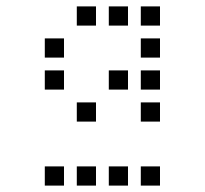

<svg xmlns="http://www.w3.org/2000/svg" viewBox="-20 -700 640 600"><path d="M221 -680Q220 -680 220 -680Q220 -680 220 -679V-621Q220 -620 220 -620Q220 -620 221 -620H279Q280 -620 280 -620Q280 -620 280 -621V-679Q280 -680 280 -680Q280 -680 279 -680ZM321 -680Q320 -680 320 -680Q320 -680 320 -679V-621Q320 -620 320 -620Q320 -620 321 -620H379Q380 -620 380 -620Q380 -620 380 -621V-679Q380 -680 380 -680Q380 -680 379 -680ZM421 -680Q420 -680 420 -680Q420 -680 420 -679V-621Q420 -620 420 -620Q420 -620 421 -620H479Q480 -620 480 -620Q480 -620 480 -621V-679Q480 -680 480 -680Q480 -680 479 -680ZM121 -580Q120 -580 120 -580Q120 -580 120 -579V-521Q120 -520 120 -520Q120 -520 121 -520H179Q180 -520 180 -520Q180 -520 180 -521V-579Q180 -580 180 -580Q180 -580 179 -580ZM421 -580Q420 -580 420 -580Q420 -580 420 -579V-521Q420 -520 420 -520Q420 -520 421 -520H479Q480 -520 480 -520Q480 -520 480 -521V-579Q480 -580 480 -580Q480 -580 479 -580ZM121 -480Q120 -480 120 -480Q120 -480 120 -479V-421Q120 -420 120 -420Q120 -420 121 -420H179Q180 -420 180 -420Q180 -420 180 -421V-479Q180 -480 180 -480Q180 -480 179 -480ZM321 -480Q320 -480 320 -480Q320 -480 320 -479V-421Q320 -420 320 -420Q320 -420 321 -420H379Q380 -420 380 -420Q380 -420 380 -421V-479Q380 -480 380 -480Q380 -480 379 -480ZM421 -480Q420 -480 420 -480Q420 -480 420 -479V-421Q420 -420 420 -420Q420 -420 421 -420H479Q480 -420 480 -420Q480 -420 480 -421V-479Q480 -480 480 -480Q480 -480 479 -480ZM221 -380Q220 -380 220 -380Q220 -380 220 -379V-321Q220 -320 220 -320Q220 -320 221 -320H279Q280 -320 280 -320Q280 -320 280 -321V-379Q280 -380 280 -380Q280 -380 279 -380ZM421 -380Q420 -380 420 -380Q420 -380 420 -379V-321Q420 -320 420 -320Q420 -320 421 -320H479Q480 -320 480 -320Q480 -320 480 -321V-379Q480 -380 480 -380Q480 -380 479 -380ZM121 -180Q120 -180 120 -180Q120 -180 120 -179V-121Q120 -120 120 -120Q120 -120 121 -120H179Q180 -120 180 -120Q180 -120 180 -121V-179Q180 -180 180 -180Q180 -180 179 -180ZM221 -180Q220 -180 220 -180Q220 -180 220 -179V-121Q220 -120 220 -120Q220 -120 221 -120H279Q280 -120 280 -120Q280 -120 280 -121V-179Q280 -180 280 -180Q280 -180 279 -180ZM321 -180Q320 -180 320 -180Q320 -180 320 -179V-121Q320 -120 320 -120Q320 -120 321 -120H379Q380 -120 380 -120Q380 -120 380 -121V-179Q380 -180 380 -180Q380 -180 379 -180ZM421 -180Q420 -180 420 -180Q420 -180 420 -179V-121Q420 -120 420 -120Q420 -120 421 -120H479Q480 -120 480 -120Q480 -120 480 -121V-179Q480 -180 480 -180Q480 -180 479 -180Z"/></svg>

Font: Doto Black Medium
Style: Regular
Weight: 500
Monospace: yes
Version: Version 1.000